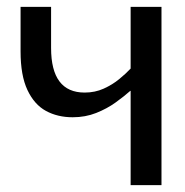

<svg xmlns="http://www.w3.org/2000/svg" viewBox="-20 -540 540 560"><path d="M361 0V-275H360Q342 -259 317 -241Q292 -223 260.5 -210.5Q229 -198 192 -198Q148 -198 114 -216.5Q80 -235 60 -277.5Q40 -320 40 -390V-520H129V-400Q129 -270 227 -270Q257 -270 282.5 -281.5Q308 -293 328 -309.5Q348 -326 361 -340V-520H451V0Z"/></svg>

Font: Murecho
Style: Regular
Weight: 400
Designer: Neil Summerour
Foundry: Positype
Version: Version 1.010; ttfautohint (v1.8.3)